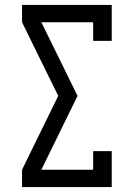

<svg xmlns="http://www.w3.org/2000/svg" viewBox="-20 -755 540 775"><path d="M69 0V-70L215 -368L69 -665V-735H431V-590H356V-665H147L293 -368L147 -70H356V-145H431V0Z"/></svg>

Font: Iosevka Gothic
Style: Regular
Weight: 400
Monospace: yes
Designer: Belleve Invis
Foundry: Belleve Invis
Version: Version 15.5.1; ttfautohint (v1.8.4)